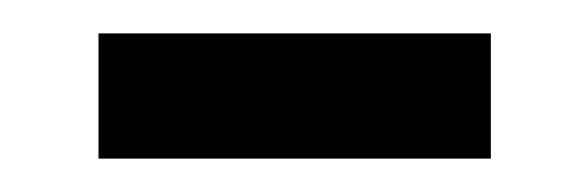

<svg xmlns="http://www.w3.org/2000/svg" viewBox="-20 -434 352 115"><path d="M39 -339H274V-414H39Z"/></svg>

Font: Noto Sans Kannada UI Condensed
Style: Regular
Weight: 400
Width: 3
Designer: Jelle Bosma - Monotype Design Team
Foundry: Monotype Imaging Inc.
Version: Version 2.005